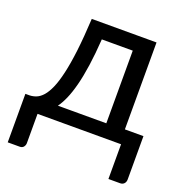

<svg xmlns="http://www.w3.org/2000/svg" viewBox="-124 -619 867 904"><g transform="rotate(20 310.0 -167.0)"><path d="M508.5 -507.5V-72H601.5V144.5Q601.5 158 594 166Q586.5 174 574 174H515.5V0H97V146.5Q97 157 90.5 165.5Q84 174 71 174H11V-69H27.5H32.5H174Q155.5 -43.5 135.8 -32.8Q116 -22 97 -20.5V0H11V-69H32.5Q49.5 -69.5 66 -76.2Q82.5 -83 97.8 -100.2Q113 -117.5 126.5 -148Q140 -178.5 151.2 -227.2Q162.5 -276 170.8 -344.8Q179 -413.5 184 -507.5ZM261.5 -433Q256.5 -358 248 -299.2Q239.5 -240.5 228 -196.2Q216.5 -152 202.8 -120.8Q189 -89.5 174 -69H416.5V-433ZM97 -69V-20.5Q95 -20 93.2 -20Q91.5 -20 90 -20H25L12.5 -69Z"/></g></svg>

Font: Lato Medium
Style: Regular
Weight: 500
Designer: Lukasz Dziedzic
Foundry: tyPoland Lukasz Dziedzic
Version: Version 2.006; 2014-01-15